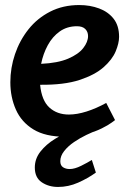

<svg xmlns="http://www.w3.org/2000/svg" viewBox="-20 -530 506 761"><path d="M294 -510Q337 -510 373 -496.5Q409 -483 430.5 -455.5Q452 -428 452 -384Q452 -359 438.5 -326.5Q425 -294 390.5 -263.5Q356 -233 295 -213Q234 -193 139 -194Q145 -132 175.5 -104Q206 -76 253 -76Q285 -76 323 -88Q361 -100 401 -122L436 -54Q436 -54 422.5 -44Q409 -34 383 -21Q357 -8 320.5 2Q284 12 238 12Q160 12 112.5 -17Q65 -46 43 -95.5Q21 -145 21 -204Q21 -261 39.5 -315.5Q58 -370 93 -414Q128 -458 179 -484Q230 -510 294 -510ZM285 -426Q246 -426 217 -405.5Q188 -385 169.5 -351Q151 -317 143 -277Q209 -280 250 -297.5Q291 -315 310 -339.5Q329 -364 329 -387Q329 -404 318 -415Q307 -426 285 -426ZM367 -14Q347 -7 322 5Q297 17 273.5 33Q250 49 234.5 68.5Q219 88 219 109Q219 126 230 133Q241 140 256 140Q276 140 302 127Q328 114 344 104L360 154Q328 177 289.5 194Q251 211 210 211Q173 211 145.5 192.5Q118 174 118 134Q118 99 140.5 70.5Q163 42 198 20.5Q233 -1 270 -15Q307 -29 335 -33Z"/></svg>

Font: Rosario
Style: Bold Italic
Weight: 700
Italic angle: -8.05°
Designer: Hector Gatti
Foundry: Omnibus Type
Version: Version 1.101; ttfautohint (v1.8.1.43-b0c9)